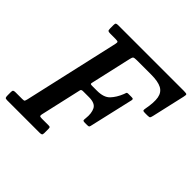

<svg xmlns="http://www.w3.org/2000/svg" viewBox="-235 -922 1094 1094"><g transform="rotate(45 311.5 -375.0)"><path d="M-47 -21.5V-49.5Q-47 -60.5 -42.2 -63.2Q-37.5 -66 -26.5 -66H26.5Q41 -66 43.5 -69.5Q46 -73 49 -85L180 -663.5Q183 -677 179.8 -680.5Q176.5 -684 160 -684H120.5Q105.5 -684 101 -687Q96.5 -690 96.5 -705.5V-732.5Q96.5 -744 100.8 -747Q105 -750 116 -750H645.5Q666 -750 668.8 -746Q671.5 -742 667.5 -725L622 -525Q619 -512.5 616.2 -508.2Q613.5 -504 597.5 -504H576Q562.5 -504 561 -508.8Q559.5 -513.5 561.5 -523.5Q573 -583.5 566.8 -618.5Q560.5 -653.5 532 -668.8Q503.5 -684 447.5 -684H332.5Q312.5 -684 307.2 -680.2Q302 -676.5 298.5 -660L242.5 -412.5Q240.5 -405 243 -402.8Q245.5 -400.5 255 -400.5H294.5Q349 -400.5 374.2 -427Q399.5 -453.5 416.5 -496Q419 -503 421 -508.8Q423 -514.5 433.5 -514.5H459.5Q469 -514.5 471.5 -511.8Q474 -509 472.5 -501.5L411 -234Q409.5 -226.5 406 -224.5Q402.5 -222.5 393 -222.5H375Q360.5 -222.5 359.5 -228Q358.5 -233.5 360 -244.5Q365 -288 351.2 -315.2Q337.5 -342.5 288.5 -342.5H240.5Q226.5 -342.5 224.5 -334L168 -84.5Q165.5 -73.5 168 -69.8Q170.5 -66 185 -66H239.5Q249.5 -66 251.2 -62Q253 -58 253 -48V-17.5Q253 -5.5 248.2 -2.8Q243.5 0 232 0H-29Q-41.5 0 -44.2 -4.5Q-47 -9 -47 -21.5Z"/></g></svg>

Font: Besley* Narrow Medium
Style: Italic
Weight: 500
Width: 4
Italic angle: -13°
Designer: Owen Earl
Foundry: indestructible type*
Version: Version 3.000; ttfautohint (v1.8.3)